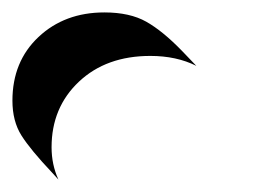

<svg xmlns="http://www.w3.org/2000/svg" viewBox="-66 -336 438 309"><path d="M176 -246Q218 -246 250 -230L227 -254Q196 -286 169.5 -301Q143 -316 102 -316Q38 -316 -4 -276.5Q-46 -237 -46 -174Q-46 -141 -31.5 -118Q-17 -95 18 -58L28 -47Q17 -71 17 -99Q17 -163 61 -204.5Q105 -246 176 -246Z"/></svg>

Font: FFF_HK Layer Middle
Style: Regular
Weight: 400
Italic angle: -5°
Designer: bBox Type GmbH
Foundry: bBox Type GmbH
Version: Version 0.002